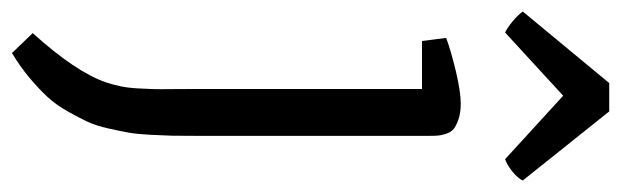

<svg xmlns="http://www.w3.org/2000/svg" viewBox="-414 -384 1079 334"><g transform="rotate(90 126.0 -216.5)"><path d="M15.1 -555.2Q7.3 -558.6 -4.2 -568.1Q-15.6 -577.6 -21.5 -585.9L103 -736.3H152.3L272.5 -585.9Q268.6 -577.1 256.6 -567.6Q244.6 -558.1 235.4 -555.2L125 -656.2ZM113.3 -13.2V-410.6H29.8L24.4 -452.6Q46.4 -460.9 82.3 -469.5Q118.2 -478 138.7 -478Q154.8 -478 166 -474.1Q177.2 -470.2 182.9 -465.6Q188.5 -460.9 191.2 -452.6Q193.8 -444.3 194.3 -439.2Q194.8 -434.1 194.8 -425.8V-13.2Q194.8 10.7 194.6 23.4Q194.3 36.1 193.1 59.8Q191.9 83.5 189.5 97.9Q187 112.3 182.1 134.3Q177.2 156.2 170.2 171.4Q163.1 186.5 152.1 206.1Q141.1 225.6 127 241Q112.8 256.3 93.5 272.5Q74.2 288.6 50.8 302.7L16.1 266.6Q83.5 191.9 101.6 139.6Q106 126.5 108.6 113.8Q111.3 101.1 112.3 83.3Q113.3 65.4 113.5 56.2Q113.8 46.9 113.5 21.2Q113.3 -4.4 113.3 -13.2Z"/></g></svg>

Font: Fjord
Style: One
Weight: 400
Designer: Viktoriya Grabowska
Foundry: Viktoriya Grabowska
Version: Version 1.002